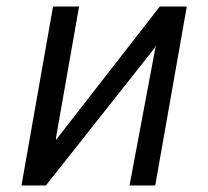

<svg xmlns="http://www.w3.org/2000/svg" viewBox="-20 -570 640 590"><path d="M143 -550H223L152 -146.5V-140L471 -550H554L457 0H378L459 -431.5L454 -421L121 0H46Z"/></svg>

Font: JuliaMono Light
Style: Italic
Weight: 300
Italic angle: -9°
Monospace: yes
Designer: cormullion
Foundry: corm
Version: Version 0.054; ttfautohint (v1.8.4)